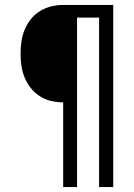

<svg xmlns="http://www.w3.org/2000/svg" viewBox="-20 -755 540 775"><path d="M235 0V-342Q210 -342 186 -347.5Q162 -353 141 -366.5Q120 -380 104.5 -399.5Q89 -419 79.5 -442Q70 -465 66.5 -489.5Q63 -514 63 -538Q63 -563 66.5 -587.5Q70 -612 79.5 -635Q89 -658 104.5 -677.5Q120 -697 141 -710Q162 -723 186 -729Q210 -735 235 -735H437V0H380V-684H291V0Z"/></svg>

Font: Iosevka Term Curly Light
Style: Regular
Weight: 300
Designer: Belleve Invis
Foundry: Belleve Invis
Version: Version 32.3.0